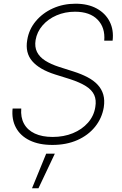

<svg xmlns="http://www.w3.org/2000/svg" viewBox="-20 -758 645 1019"><path d="M257.8 11.2Q187 11.2 137.5 -12.9Q87.9 -37.1 64.5 -80.8Q41 -124.5 46.9 -182.1H92.8Q88.9 -135.3 107.4 -101.3Q126 -67.4 164.8 -49.3Q203.6 -31.2 259.3 -31.2Q318.4 -31.2 366.7 -51Q415 -70.8 446.8 -106.7Q478.5 -142.6 485.8 -189.9Q492.2 -227.1 480 -253.9Q467.8 -280.8 436 -300.8Q404.3 -320.8 352.1 -337.9L272.5 -362.8Q189 -389.2 150.9 -433.6Q112.8 -478 124.5 -545.4Q133.3 -601.6 169.7 -645.3Q206.1 -689 260.7 -713.6Q315.4 -738.3 380.9 -738.3Q446.8 -738.3 493.2 -712.9Q539.6 -687.5 562 -643.3Q584.5 -599.1 577.6 -542H533.2Q539.1 -611.3 498 -653.6Q457 -695.8 377.9 -695.8Q325.2 -695.8 280.3 -676.5Q235.4 -657.2 205.8 -623Q176.3 -588.9 168.9 -545.4Q163.1 -509.3 176.3 -482.4Q189.5 -455.6 219.7 -436.3Q250 -417 293.9 -402.8L370.6 -378.4Q412.1 -365.2 444.6 -348.1Q477.1 -331.1 498.3 -308.3Q519.5 -285.6 528.1 -256.1Q536.6 -226.6 530.8 -188.5Q521 -130.4 484.6 -85.2Q448.2 -40 390.4 -14.4Q332.5 11.2 257.8 11.2ZM149.9 241.2 225.1 57.6H271L184.1 241.2Z"/></svg>

Font: Inter 20pt ExtraLight
Style: Italic
Weight: 250
Italic angle: -9.3988°
Version: Version 4.001;git-66647c0bb